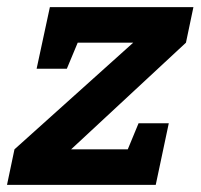

<svg xmlns="http://www.w3.org/2000/svg" viewBox="-51 -520 564 540"><path d="M493 -500 472 -400 149 -100H408L387 0H-31.3L-10.3 -100L323.7 -400H70.3L91.3 -500ZM423.7 -173.3 387 0H267L338.7 -173.3ZM52 -326.7 89.3 -500H209.3L137 -326.7Z"/></svg>

Font: Epunda Slab Light
Style: Italic
Weight: 300
Italic angle: -12°
Designer: Simon Atzbach
Foundry: typofactur
Version: Version 1.102